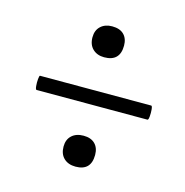

<svg xmlns="http://www.w3.org/2000/svg" viewBox="-72 -475 533 552"><g transform="rotate(15 194.5 -198.5)"><path d="M34 -174Q31 -174 30 -184.5Q29 -195 30 -205.5Q31 -216 33 -216H364Q367 -216 368 -205.5Q369 -195 368 -184.5Q367 -174 364 -174ZM199 10Q177 10 164 -2.5Q151 -15 151 -37Q151 -58 164 -70Q177 -82 199 -82Q221 -82 233 -70Q245 -58 245 -37Q245 10 199 10ZM197 -315Q176 -315 163 -327.5Q150 -340 150 -362Q150 -383 163 -395Q176 -407 197 -407Q220 -407 232 -395Q244 -383 244 -362Q244 -315 197 -315Z"/></g></svg>

Font: Cormorant Infant Light Medium
Style: Italic
Weight: 500
Italic angle: -10°
Version: Version 4.001